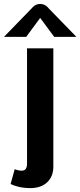

<svg xmlns="http://www.w3.org/2000/svg" viewBox="-37 -745 407 973"><path d="M166.7 -654.2 237.5 -558.3H350L208.3 -704.2C208.3 -704.2 194.2 -725 166.7 -725C139.2 -725 125 -704.2 125 -704.2L-16.7 -558.3H95.8ZM16.7 187.5C35 196.7 69.2 208.3 116.7 208.3C190 208.3 233.3 165 233.3 100V-500H100V83.3C100 114.2 86.7 120 72.5 120C55 120 37.5 112.5 37.5 112.5Z"/></svg>

Font: BoonHome
Style: Bold
Weight: 700
Designer: Sungsit Sawaiwan
Foundry: Sungsit Sawaiwan
Version: Version 0.2